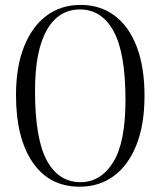

<svg xmlns="http://www.w3.org/2000/svg" viewBox="-20 -730 637 762"><path d="M299.5 -710.5Q378.5 -710.5 435.5 -667.5Q492.5 -624.5 523 -543.8Q553.5 -463 553.5 -350Q553.5 -235 521.2 -154.2Q489 -73.5 431.2 -31.2Q373.5 11 296.5 11Q175.5 11 109.5 -85.8Q43.5 -182.5 43.5 -353Q43.5 -463.5 75 -543.8Q106.5 -624 164 -667.2Q221.5 -710.5 299.5 -710.5ZM478 -332.5Q478 -520 430.8 -606.2Q383.5 -692.5 297.5 -692.5Q212 -692.5 165.5 -610.2Q119 -528 119 -370Q119 -179.5 165.8 -93.2Q212.5 -7 299.5 -7Q379.5 -7 428.8 -85.5Q478 -164 478 -332.5Z"/></svg>

Font: Fraunces 72pt S000 Light
Style: Regular
Weight: 300
Version: Version 1.000; ttfautohint (v1.8.3)